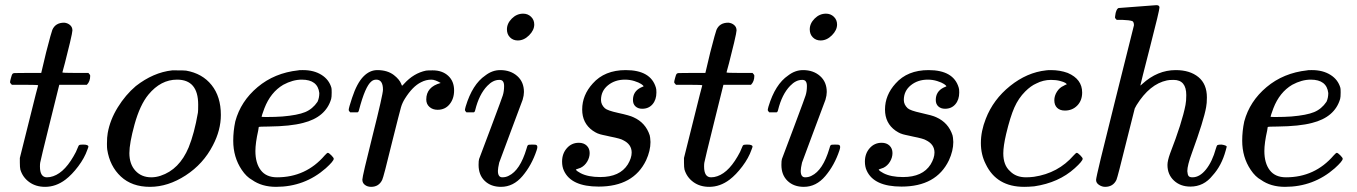

<svg xmlns="http://www.w3.org/2000/svg" viewBox="-20 -714 5267 745"><path d="M26 -385Q19 -392 19 -395Q19 -399 22.5 -411.5Q26 -424 27 -425Q29 -430 36.5 -430.5Q44 -431 87 -431H140L159 -511Q180 -592 183 -598Q195 -626 229 -626Q242 -625 251.5 -617Q261 -609 261 -596Q261 -589 251.5 -548.5Q242 -508 232 -470L222 -433Q222 -431 272 -431H323Q330 -424 330 -420Q330 -398 317 -385H210L174 -240Q137 -91 136 -83Q135 -78 135 -68Q135 -26 162 -26Q169 -26 174 -27Q224 -36 265 -107Q275 -123 283 -144Q285 -150 288 -151.5Q291 -153 303 -153Q323 -153 323 -145Q323 -143 319 -133Q308 -101 283.5 -68.5Q259 -36 234 -17Q197 11 155 11Q119 11 93.5 -7.5Q68 -26 59 -56Q57 -64 57 -83V-101L92 -241Q127 -382 128 -383Q128 -385 77 -385Z M648 -441H662Q694 -441 702 -440Q765 -429 801 -384Q837 -339 837 -268Q837 -209 806 -150Q769 -78 700.5 -33.5Q632 11 562 11Q492 11 449 -29Q406 -69 396 -134Q395 -140 395 -156Q395 -182 398 -198Q407 -249 437 -297.5Q467 -346 507 -380Q575 -433 648 -441ZM482 -120Q482 -77 505.5 -51.5Q529 -26 567 -26Q585 -26 603 -32Q676 -56 712 -142Q734 -196 748 -277Q749 -283 749 -308Q749 -405 667 -405Q604 -405 556 -347Q523 -307 502 -231Q482 -158 482 -120Z M1252 -121Q1256 -121 1265.5 -111.5Q1275 -102 1275 -98Q1275 -89 1244 -61Q1162 11 1051 11Q996 11 958 -16Q936 -28 918 -55Q885 -104 885 -168Q885 -206 893 -243Q914 -321 979.5 -376Q1045 -431 1137 -441Q1138 -442 1153 -442H1156Q1198 -442 1227.5 -423.5Q1257 -405 1266 -373Q1267 -369 1267 -355Q1267 -337 1265 -330Q1244 -259 1156 -237Q1107 -224 1022 -223Q985 -223 984 -221Q984 -220 982 -208Q971 -159 971 -128Q971 -81 992 -53.5Q1013 -26 1055 -26Q1167 -26 1240 -111Q1249 -121 1252 -121ZM1219 -353Q1213 -405 1151 -405Q1116 -405 1079 -385Q1030 -356 1006 -294Q995 -264 995 -261Q995 -260 1015 -260Q1048 -260 1076 -262Q1135 -267 1164 -279Q1193 -291 1212 -319Q1219 -334 1219 -353Z M1420 11Q1406 11 1396 3.5Q1386 -4 1386 -17Q1386 -30 1426 -189Q1466 -348 1466 -366Q1466 -405 1440 -405Q1429 -405 1421 -398Q1397 -379 1373 -287Q1373 -286 1372 -283.5Q1371 -281 1370.5 -280.5Q1370 -280 1369 -279Q1368 -278 1365.5 -278Q1363 -278 1361 -278Q1359 -278 1353 -278H1339Q1333 -284 1333 -287Q1333 -295 1346 -334Q1365 -392 1391 -418Q1415 -442 1444 -442Q1483 -442 1508 -423Q1530 -406 1537 -388Q1539 -382 1540 -381.5Q1541 -381 1548 -389Q1585 -430 1633 -440Q1639 -441 1659 -441Q1696 -441 1719 -420Q1742 -399 1742 -363Q1742 -331 1724.5 -309.5Q1707 -288 1678 -288Q1659 -288 1646.5 -299Q1634 -310 1634 -328Q1634 -377 1690 -392Q1668 -405 1654 -405Q1633 -405 1614 -395Q1581 -379 1551 -331Q1541 -315 1536 -298Q1531 -281 1502 -165Q1468 -25 1463 -16Q1450 11 1420 11Z M1947 -600Q1947 -623 1966 -642Q1985 -661 2010 -661Q2028 -661 2040.5 -649Q2053 -637 2053 -619Q2053 -597 2033 -577Q2013 -557 1989 -557Q1971 -557 1959 -569Q1947 -581 1947 -600ZM1924 11Q1885 11 1861 -12Q1837 -35 1837 -74Q1837 -91 1839 -97Q1840 -99 1885.5 -220.5Q1931 -342 1931 -344Q1936 -360 1936 -380Q1936 -404 1919 -404H1917Q1893 -404 1871 -381Q1839 -348 1824 -287Q1824 -286 1823 -283.5Q1822 -281 1821.5 -280.5Q1821 -280 1820 -279Q1819 -278 1816.5 -278Q1814 -278 1812 -278Q1810 -278 1804 -278H1790Q1784 -284 1784 -287Q1784 -290 1787 -301Q1813 -387 1863 -421Q1890 -442 1921 -442Q1961 -442 1987 -419Q2013 -396 2013 -357Q2013 -344 2008 -327Q2007 -325 1962 -204L1917 -83Q1912 -61 1912 -51Q1912 -26 1929 -26Q1943 -26 1954 -32Q1998 -53 2023 -137Q2026 -149 2028.5 -151Q2031 -153 2045 -153Q2054 -153 2057.5 -152.5Q2061 -152 2063 -150Q2065 -148 2065 -143Q2065 -139 2062 -130Q2043 -73 2007.5 -31Q1972 11 1924 11Z M2226 -160Q2245 -160 2256.5 -149Q2268 -138 2268 -120Q2268 -103 2258.5 -87Q2249 -71 2233 -63Q2220 -58 2219 -58Q2216 -57 2215 -56.5Q2214 -56 2215 -55Q2218 -50 2233 -42Q2262 -27 2309 -27Q2385 -27 2416 -76Q2431 -101 2431 -122Q2431 -154 2398 -170Q2389 -176 2348 -184Q2343 -185 2332.5 -187.5Q2322 -190 2318.5 -190.5Q2315 -191 2308.5 -193Q2302 -195 2298.5 -196.5Q2295 -198 2290.5 -200.5Q2286 -203 2280 -207Q2239 -236 2239 -289Q2239 -345 2280 -390Q2326 -442 2408 -442Q2505 -442 2525 -374Q2527 -369 2527 -355Q2527 -327 2512 -309.5Q2497 -292 2472 -292Q2456 -292 2446 -301Q2436 -310 2436 -326Q2436 -359 2466 -374Q2474 -378 2475 -378Q2477 -378 2477 -379Q2477 -382 2468 -388Q2459 -394 2441.5 -399.5Q2424 -405 2405 -405Q2366 -405 2339 -383Q2312 -361 2312 -326Q2312 -308 2327 -294Q2337 -285 2378 -276Q2424 -266 2438 -259Q2485 -238 2501 -189Q2503 -183 2504 -163Q2504 -129 2487 -92Q2438 10 2303 10Q2196 10 2168 -52Q2161 -67 2161 -87Q2161 -118 2179.5 -139Q2198 -160 2226 -160Z M2603 -385Q2596 -392 2596 -395Q2596 -399 2599.5 -411.5Q2603 -424 2604 -425Q2606 -430 2613.5 -430.5Q2621 -431 2664 -431H2717L2736 -511Q2757 -592 2760 -598Q2772 -626 2806 -626Q2819 -625 2828.5 -617Q2838 -609 2838 -596Q2838 -589 2828.5 -548.5Q2819 -508 2809 -470L2799 -433Q2799 -431 2849 -431H2900Q2907 -424 2907 -420Q2907 -398 2894 -385H2787L2751 -240Q2714 -91 2713 -83Q2712 -78 2712 -68Q2712 -26 2739 -26Q2746 -26 2751 -27Q2801 -36 2842 -107Q2852 -123 2860 -144Q2862 -150 2865 -151.5Q2868 -153 2880 -153Q2900 -153 2900 -145Q2900 -143 2896 -133Q2885 -101 2860.5 -68.5Q2836 -36 2811 -17Q2774 11 2732 11Q2696 11 2670.5 -7.5Q2645 -26 2636 -56Q2634 -64 2634 -83V-101L2669 -241Q2704 -382 2705 -383Q2705 -385 2654 -385Z M3122 -600Q3122 -623 3141 -642Q3160 -661 3185 -661Q3203 -661 3215.5 -649Q3228 -637 3228 -619Q3228 -597 3208 -577Q3188 -557 3164 -557Q3146 -557 3134 -569Q3122 -581 3122 -600ZM3099 11Q3060 11 3036 -12Q3012 -35 3012 -74Q3012 -91 3014 -97Q3015 -99 3060.5 -220.5Q3106 -342 3106 -344Q3111 -360 3111 -380Q3111 -404 3094 -404H3092Q3068 -404 3046 -381Q3014 -348 2999 -287Q2999 -286 2998 -283.5Q2997 -281 2996.5 -280.5Q2996 -280 2995 -279Q2994 -278 2991.5 -278Q2989 -278 2987 -278Q2985 -278 2979 -278H2965Q2959 -284 2959 -287Q2959 -290 2962 -301Q2988 -387 3038 -421Q3065 -442 3096 -442Q3136 -442 3162 -419Q3188 -396 3188 -357Q3188 -344 3183 -327Q3182 -325 3137 -204L3092 -83Q3087 -61 3087 -51Q3087 -26 3104 -26Q3118 -26 3129 -32Q3173 -53 3198 -137Q3201 -149 3203.5 -151Q3206 -153 3220 -153Q3229 -153 3232.5 -152.5Q3236 -152 3238 -150Q3240 -148 3240 -143Q3240 -139 3237 -130Q3218 -73 3182.5 -31Q3147 11 3099 11Z M3401 -160Q3420 -160 3431.5 -149Q3443 -138 3443 -120Q3443 -103 3433.5 -87Q3424 -71 3408 -63Q3395 -58 3394 -58Q3391 -57 3390 -56.5Q3389 -56 3390 -55Q3393 -50 3408 -42Q3437 -27 3484 -27Q3560 -27 3591 -76Q3606 -101 3606 -122Q3606 -154 3573 -170Q3564 -176 3523 -184Q3518 -185 3507.5 -187.5Q3497 -190 3493.5 -190.5Q3490 -191 3483.5 -193Q3477 -195 3473.5 -196.5Q3470 -198 3465.5 -200.5Q3461 -203 3455 -207Q3414 -236 3414 -289Q3414 -345 3455 -390Q3501 -442 3583 -442Q3680 -442 3700 -374Q3702 -369 3702 -355Q3702 -327 3687 -309.5Q3672 -292 3647 -292Q3631 -292 3621 -301Q3611 -310 3611 -326Q3611 -359 3641 -374Q3649 -378 3650 -378Q3652 -378 3652 -379Q3652 -382 3643 -388Q3634 -394 3616.5 -399.5Q3599 -405 3580 -405Q3541 -405 3514 -383Q3487 -361 3487 -326Q3487 -308 3502 -294Q3512 -285 3553 -276Q3599 -266 3613 -259Q3660 -238 3676 -189Q3678 -183 3679 -163Q3679 -129 3662 -92Q3613 10 3478 10Q3371 10 3343 -52Q3336 -67 3336 -87Q3336 -118 3354.5 -139Q3373 -160 3401 -160Z M4158 -121Q4162 -121 4171.5 -111.5Q4181 -102 4181 -98Q4181 -89 4150 -61Q4088 -5 3993 9Q3971 11 3954 11Q3847 11 3805 -77Q3786 -114 3786 -159Q3786 -205 3805 -253Q3834 -328 3899.5 -380.5Q3965 -433 4039 -441Q4045 -442 4058 -442Q4093 -442 4123 -431Q4179 -407 4179 -355Q4179 -324 4160 -304.5Q4141 -285 4112 -285Q4093 -285 4082 -295.5Q4071 -306 4071 -325Q4071 -342 4081 -358Q4091 -374 4107 -381Q4115 -386 4118 -386L4119 -387Q4119 -389 4113.5 -392.5Q4108 -396 4093 -400Q4078 -404 4058 -404Q4028 -404 4001 -390Q3980 -381 3958 -359Q3932 -333 3916 -297Q3900 -261 3884 -194Q3873 -147 3873 -119Q3873 -73 3899 -50Q3922 -26 3961 -26Q3976 -26 3992 -28Q4086 -42 4146 -111Q4155 -121 4158 -121Z M4599 10Q4560 10 4535 -13.5Q4510 -37 4510 -74Q4510 -90 4520 -118Q4567 -239 4580 -307Q4583 -322 4583 -345Q4583 -404 4534 -404Q4516 -404 4508 -402Q4441 -388 4390 -306L4383 -293L4349 -158Q4317 -28 4312 -16Q4299 11 4268 11Q4256 11 4244.5 3.5Q4233 -4 4233 -16Q4233 -30 4306 -320L4380 -616Q4380 -628 4374 -632Q4363 -636 4334 -637H4313Q4307 -643 4306.5 -645Q4306 -647 4309 -664Q4314 -683 4322 -683Q4323 -683 4394.5 -688.5Q4466 -694 4467 -694Q4479 -694 4479 -685Q4479 -674 4443 -534Q4405 -386 4405 -383Q4405 -381 4412 -388Q4471 -442 4542 -442Q4597 -442 4630 -415Q4663 -388 4663 -336Q4663 -313 4660 -298Q4651 -247 4605 -121Q4587 -72 4587 -50Q4588 -36 4592 -31Q4596 -26 4607 -26Q4635 -26 4659.5 -56.5Q4684 -87 4698 -138Q4701 -149 4704 -151Q4707 -153 4720 -153Q4739 -150 4740 -145Q4740 -144 4736 -130Q4720 -71 4685 -33Q4651 10 4599 10Z M5167 -121Q5171 -121 5180.5 -111.5Q5190 -102 5190 -98Q5190 -89 5159 -61Q5077 11 4966 11Q4911 11 4873 -16Q4851 -28 4833 -55Q4800 -104 4800 -168Q4800 -206 4808 -243Q4829 -321 4894.5 -376Q4960 -431 5052 -441Q5053 -442 5068 -442H5071Q5113 -442 5142.5 -423.5Q5172 -405 5181 -373Q5182 -369 5182 -355Q5182 -337 5180 -330Q5159 -259 5071 -237Q5022 -224 4937 -223Q4900 -223 4899 -221Q4899 -220 4897 -208Q4886 -159 4886 -128Q4886 -81 4907 -53.5Q4928 -26 4970 -26Q5082 -26 5155 -111Q5164 -121 5167 -121ZM5134 -353Q5128 -405 5066 -405Q5031 -405 4994 -385Q4945 -356 4921 -294Q4910 -264 4910 -261Q4910 -260 4930 -260Q4963 -260 4991 -262Q5050 -267 5079 -279Q5108 -291 5127 -319Q5134 -334 5134 -353Z"/></svg>

Font: MathJax_Math
Style: Regular
Weight: 400
Version: Version 1.1